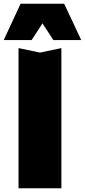

<svg xmlns="http://www.w3.org/2000/svg" viewBox="-47 -841 454 1026"><path d="M63 -821H296L387 -627H238L152 -759H208L122 -627H-27ZM52 -584 167 -560 281 -584V165H52Z"/></svg>

Font: Unbounded ExtraBold
Style: Regular
Weight: 800
Designer: Luke Prowse, Jean-Baptiste Morizot, Fátima Lázaro, Florian Runge
Foundry: NaN
Version: Version 1.701;gftools[0.9.28.dev5+ged2979d]